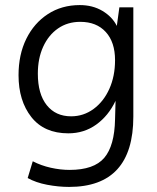

<svg xmlns="http://www.w3.org/2000/svg" viewBox="-20 -526 620 756"><path d="M252 210Q210 210 165.5 201.5Q121 193 89 175L109 109Q142 126 180 134.5Q218 143 254 143Q350 143 390.5 95.5Q431 48 433 -56L435 -129Q407 -70 359 -35.5Q311 -1 249 -1Q154 -1 103.5 -65Q53 -129 53 -230Q53 -311 83.5 -373Q114 -435 168.5 -470.5Q223 -506 294 -506Q345 -506 383.5 -483Q422 -460 440 -424L450 -497H505V-67Q505 210 252 210ZM296 -440Q246 -440 208.5 -414Q171 -388 150 -342Q129 -296 129 -236Q129 -156 164 -112Q199 -68 260 -68Q309 -68 348.5 -97Q388 -126 410.5 -176Q433 -226 433 -289Q433 -360 396.5 -400Q360 -440 296 -440Z"/></svg>

Font: LivvicRegular
Style: Regular
Weight: 400
Designer: Jacques Le Bailly, Baron von Fonthausen
Version: Version 1.001; ttfautohint (v1.8.2)